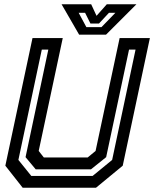

<svg xmlns="http://www.w3.org/2000/svg" viewBox="-20 -878 721 898"><path d="M86 0 5 -103 132 -700H273.5L161 -172L185 -141.5H390L427 -172L539.5 -700H681L554 -103L429 0ZM126.5 -55H413L504.5 -130L614 -646H583.5L476.5 -143L405.5 -86H147L99.5 -143L206 -646H175.5L66 -130ZM350 -716 268 -858H406.5L431.5 -804L479.5 -858H618L476 -716ZM384 -751H454.5L519.5 -818H489.5L443 -768H403L378 -818H348Z"/></svg>

Font: Tourney SemiBold
Style: Italic
Weight: 600
Italic angle: -12°
Version: Version 1.015